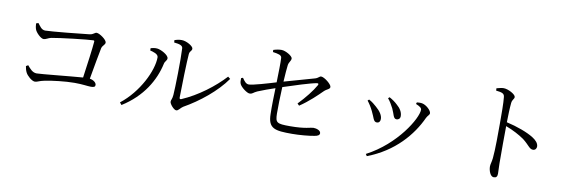

<svg xmlns="http://www.w3.org/2000/svg" viewBox="-55 -1209 5111 1710"><g transform="rotate(10 2500.0 -354.0)"><path d="M165 -213C166 -201 173 -172 182 -156C195 -130 239 -90 267 -90C289 -90 302 -104 355 -114C414 -126 533 -141 618 -141C693 -141 736 -132 766 -132C794 -132 805 -138 805 -154C805 -175 779 -196 745 -201C766 -317 787 -440 797 -485C803 -512 828 -521 828 -542C828 -567 761 -614 735 -614C716 -614 709 -594 674 -590C612 -582 330 -554 279 -554C244 -554 228 -586 208 -610L188 -603C188 -588 192 -562 197 -550C205 -525 251 -477 278 -477C296 -477 319 -494 342 -499C413 -513 673 -543 716 -543C724 -543 727 -540 726 -532C722 -475 701 -321 684 -201C574 -193 309 -165 270 -165C231 -165 206 -198 184 -224Z M1427 -670 1429 -649C1480 -644 1507 -635 1508 -610C1514 -514 1508 -245 1503 -188C1500 -148 1489 -143 1489 -124C1489 -105 1529 -57 1551 -57C1571 -57 1584 -85 1607 -99C1744 -176 1890 -293 1976 -416L1955 -433C1862 -332 1723 -225 1578 -163C1568 -160 1562 -162 1562 -176C1562 -251 1570 -523 1575 -569C1578 -600 1598 -600 1598 -622C1598 -646 1533 -682 1493 -682C1470 -682 1453 -679 1427 -670ZM1231 -542C1255 -536 1306 -524 1306 -493C1306 -372 1205 -164 1046 -40L1063 -19C1245 -133 1338 -293 1371 -446C1376 -471 1395 -478 1395 -499C1395 -529 1324 -567 1289 -570C1267 -572 1246 -567 1231 -563Z M2087 -446 2071 -440C2070 -421 2070 -401 2077 -387C2090 -359 2145 -318 2168 -318C2196 -318 2197 -332 2233 -348C2275 -366 2340 -389 2388 -405C2386 -339 2383 -240 2385 -171C2387 -39 2447 -30 2604 -30C2670 -30 2758 -38 2803 -47C2830 -51 2849 -60 2849 -78C2849 -104 2809 -116 2782 -116C2759 -116 2713 -94 2574 -94C2452 -94 2442 -102 2440 -184C2439 -243 2442 -337 2446 -425C2536 -455 2689 -504 2744 -513C2758 -515 2762 -508 2755 -496C2724 -441 2668 -370 2605 -305L2622 -288C2703 -342 2774 -411 2816 -453C2839 -476 2868 -479 2868 -500C2868 -524 2800 -578 2771 -578C2756 -578 2749 -560 2720 -552L2448 -475C2452 -540 2456 -596 2460 -625C2464 -655 2484 -667 2484 -690C2484 -712 2419 -750 2383 -750C2362 -750 2336 -746 2309 -737L2310 -718C2359 -711 2389 -705 2391 -680C2394 -640 2391 -540 2389 -458C2321 -437 2183 -396 2148 -396C2123 -396 2107 -416 2087 -446Z M3391 -491C3411 -468 3429 -436 3443 -409C3467 -360 3467 -319 3497 -319C3516 -319 3530 -331 3530 -353C3530 -389 3509 -422 3477 -449C3455 -470 3432 -486 3403 -502ZM3294 50C3535 -42 3680 -215 3754 -377C3765 -400 3782 -408 3782 -424C3782 -449 3734 -493 3697 -499C3681 -502 3663 -500 3650 -499L3645 -484C3684 -468 3698 -456 3698 -440C3698 -364 3547 -106 3282 32ZM3215 -439C3234 -415 3252 -387 3268 -354C3296 -300 3297 -261 3329 -261C3350 -261 3360 -276 3360 -297C3360 -329 3338 -364 3297 -399C3280 -415 3254 -436 3227 -450Z M4326 -746 4327 -725C4380 -719 4402 -713 4405 -681C4411 -631 4411 -522 4411 -442C4411 -366 4411 -202 4403 -128C4399 -90 4390 -72 4390 -50C4390 -16 4407 39 4440 39C4462 39 4472 27 4472 1C4472 -16 4470 -46 4469 -90C4468 -196 4469 -360 4470 -429C4538 -403 4592 -374 4637 -343C4697 -297 4708 -263 4741 -263C4762 -263 4773 -280 4773 -297C4773 -328 4747 -353 4717 -372C4662 -407 4567 -442 4470 -464C4471 -518 4473 -592 4478 -640C4482 -673 4500 -677 4500 -697C4500 -720 4432 -758 4390 -758C4371 -758 4352 -752 4326 -746Z"/></g></svg>

Font: Source Han Serif KR
Style: Regular
Weight: 400
Designer: Ryoko NISHIZUKA 西塚涼子 (kana & ideographs); Frank Grießhammer (Latin, Greek & Cyrillic); Wenlong ZHANG 张文龙 (bopomofo); San
Foundry: Adobe
Version: Version 2.001;hotconv 1.1.0;makeotfexe 2.6.0